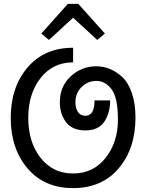

<svg xmlns="http://www.w3.org/2000/svg" viewBox="-20 -955 750 985"><path d="M287 -430Q287 -512 343 -563.5Q399 -615 474 -615Q546 -615 606 -561Q637 -533 656 -479Q675 -425 675 -352Q675 -193 589 -91.5Q503 10 355 10Q207 10 121 -91.5Q35 -193 35 -350Q35 -507 121 -608.5Q207 -710 355 -710V-635Q251 -635 188 -554.5Q125 -474 125 -350Q125 -226 188 -145.5Q251 -65 355 -65Q459 -65 522 -145.5Q585 -226 585 -340.5Q585 -455 552 -497.5Q519 -540 475 -540Q431 -540 399 -509Q367 -478 367 -430Q367 -400 380 -380.5Q393 -361 418 -361Q465 -361 465 -440H545Q545 -375 515 -330.5Q485 -286 418 -286Q351 -286 319 -328Q287 -370 287 -430ZM382 -935 518 -783 479 -750 355 -864 231 -750 192 -783 328 -935Z"/></svg>

Font: Cherry Swash
Style: Regular
Weight: 400
Designer: Kasatkina Nataliya
Foundry: Nataliya Kasatkina
Version: Version 1.001